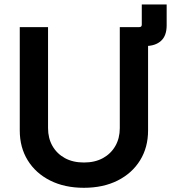

<svg xmlns="http://www.w3.org/2000/svg" viewBox="-20 -852 786 882"><path d="M531.2 -640.6V-727.5H620.1Q631.3 -727.5 631.3 -738.8V-831.5H745.6V-735.4Q745.6 -687.5 719.5 -664.1Q693.4 -640.6 647.5 -640.6ZM365.2 10.7Q276.9 10.7 210.4 -22.7Q144 -56.2 107.4 -115.5Q70.8 -174.8 70.8 -252.4V-727.5H200.7V-263.2Q200.7 -217.3 220.9 -181.6Q241.2 -146 278.1 -125.7Q314.9 -105.5 365.7 -105.5Q416 -105.5 452.9 -125.7Q489.7 -146 510 -181.6Q530.3 -217.3 530.3 -263.2V-727.5H660.2V-252.4Q660.2 -174.8 623.5 -115.5Q586.9 -56.2 520.5 -22.7Q454.1 10.7 365.2 10.7Z"/></svg>

Font: Inter 17pt SemiBold
Style: Regular
Weight: 600
Version: Version 4.001;git-66647c0bb